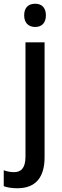

<svg xmlns="http://www.w3.org/2000/svg" viewBox="-61 -765 333 1025"><path d="M68 -683C68 -641 93 -621 127 -621C160 -621 184 -641 184 -683C184 -726 160 -745 127 -745C92 -745 68 -726 68 -683ZM31 240C132 240 177 179 177 74V-539H75V71C75 133 51 154 14 154C-7 154 -23 150 -41 144V229C-22 236 3 240 31 240Z"/></svg>

Font: Noto Sans Khmer UI SemiCondensed Medium
Style: Regular
Weight: 500
Width: 4
Designer: Danh Hong and the Monotype Design Team
Foundry: Monotype Imaging Inc.
Version: Version 2.002